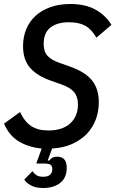

<svg xmlns="http://www.w3.org/2000/svg" viewBox="-22 -730 576 958"><path d="M322 -619Q264 -619 230 -593Q196 -567 196 -511Q196 -472 215 -451.5Q234 -431 273 -417L324 -399Q402 -372 436.5 -329.5Q471 -287 471 -220Q471 -173 455.5 -132.5Q440 -92 410.5 -61.5Q381 -31 337.5 -11.5Q294 8 238 11L216 71H224Q229 63 238.5 57.5Q248 52 264 52Q311 52 311 107Q311 157 278.5 182.5Q246 208 194 208Q156 208 133 195.5Q110 183 99 166L140 124Q147 135 159 143.5Q171 152 194 152Q217 152 228 141.5Q239 131 239 113Q239 98 230 92Q221 86 198 86H159L186 11Q121 5 72.5 -24Q24 -53 -2 -113L78 -171Q101 -122 134.5 -100.5Q168 -79 219 -79Q290 -79 328.5 -114.5Q367 -150 367 -209Q367 -247 348 -270Q329 -293 284 -309L233 -327Q166 -350 129.5 -390Q93 -430 93 -500Q93 -546 109 -584.5Q125 -623 155.5 -651Q186 -679 230 -694.5Q274 -710 329 -710Q404 -710 454.5 -682Q505 -654 534 -606L459 -542Q435 -584 403.5 -601.5Q372 -619 322 -619Z"/></svg>

Font: IBM Plex Sans Cond Medm
Style: Italic
Weight: 500
Width: 3
Italic angle: -11°
Designer: Mike Abbink, Paul van der Laan, Pieter van Rosmalen
Foundry: Bold Monday
Version: Version 1.3